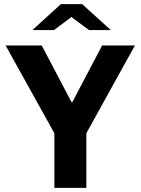

<svg xmlns="http://www.w3.org/2000/svg" viewBox="-20 -905 677 925"><path d="M409 -760 324 -823 240 -760H136L273 -885H376L514 -760ZM181 -686 324 -414H329L472 -686H630L396 -263V0H242V-263L7 -686Z"/></svg>

Font: Chivo
Style: Bold
Weight: 700
Designer: Hector Gatti
Foundry: Omnibus-Type
Version: Version 1.007;PS 001.007;hotconv 1.0.88;makeotf.lib2.5.64775